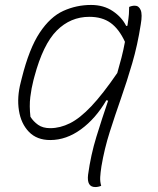

<svg xmlns="http://www.w3.org/2000/svg" viewBox="-20 -556 640 776"><path d="M502 -528Q513 -533 525 -533Q541 -533 548.5 -515.5Q556 -498 549 -458Q536 -374 514.5 -300.5Q493 -227 469 -158.5Q445 -90 423.5 -22.5Q402 45 390 116Q386 142 385 160Q384 178 389 195Q377 200 365 200Q330 200 336 150Q347 70 369.5 -3Q392 -76 417 -149L410 -151Q367 -77 307.5 -33.5Q248 10 183 10Q129 10 97 -23Q65 -56 56.5 -109.5Q48 -163 64 -224L68 -240Q98 -360 140.5 -424Q183 -488 236 -512Q289 -536 348 -536Q399 -536 436 -511Q473 -486 490 -451L495 -452Q500 -484 501 -499Q502 -514 502 -528ZM103 -84Q115 -65 134 -51.5Q153 -38 183 -38Q223 -38 263 -58Q303 -78 349 -126.5Q395 -175 454 -261Q463 -292 471 -323Q479 -354 485 -387Q461 -439 427 -463.5Q393 -488 341 -488Q265 -488 209.5 -432.5Q154 -377 119 -246L115 -231Q107 -200 102.5 -164Q98 -128 103 -84Z"/></svg>

Font: Recursive Mn Csl St Lt
Style: Italic
Weight: 300
Italic angle: -15°
Monospace: yes
Version: Version 1.079;hotconv 1.0.112;makeotfexe 2.5.65598; ttfautoh